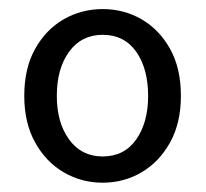

<svg xmlns="http://www.w3.org/2000/svg" viewBox="-20 -829 447 417"><path d="M203 -432.2Q157.1 -432.2 118.3 -454.8Q79.6 -477.4 56.2 -519.8Q32.7 -562.1 32.7 -620.7Q32.7 -680.7 56.2 -722.7Q79.6 -764.8 118.3 -787.1Q157.1 -809.3 203 -809.3Q249 -809.3 287.5 -787.1Q326 -764.8 349.5 -722.7Q372.9 -680.7 372.9 -620.7Q372.9 -562.1 349.5 -519.8Q326 -477.4 287.5 -454.8Q249 -432.2 203 -432.2ZM203 -489.2Q249.7 -489.2 275.7 -525.9Q301.7 -562.7 301.7 -620.7Q301.7 -680.1 275.7 -716.8Q249.7 -753.4 203 -753.4Q157 -753.4 130.2 -716.8Q103.4 -680.1 103.4 -620.7Q103.4 -562.7 130.2 -525.9Q157 -489.2 203 -489.2Z"/></svg>

Font: Shanggu Sans SC VF
Style: Regular
Weight: 250
Designer: GuiWonder
Version: Version 1.021